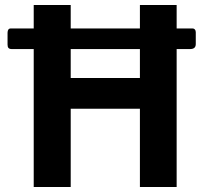

<svg xmlns="http://www.w3.org/2000/svg" viewBox="-20 -743 813 763"><path d="M745 -630H682V-723H536V-630H261V-723H114V-630H22C15 -630 10 -624 10 -613V-566C10 -554 14 -548 27 -548H114V0H261V-311H536V0H682V-548H735C750 -548 758 -554 758 -568V-615C758 -624 753 -630 745 -630ZM536 -433H261V-548H536Z"/></svg>

Font: United Sans
Style: Bold
Weight: 700
Designer: Pablo Impallari, Rodrigo Fuenzalida (Modified by Dan O. Williams)
Version: Version 1.000;PS 001.000;hotconv 1.0.88;makeotf.lib2.5.64775